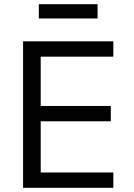

<svg xmlns="http://www.w3.org/2000/svg" viewBox="-20 -895 640 915"><path d="M165 -875H445V-807H165ZM90 0V-698H520V-625H174V-390H508V-317H174V-73H520V0Z"/></svg>

Font: PlemolJP35 Console
Style: Regular
Weight: 400
Version: v2.0.3; ttfautohint (v1.8.4.7-5d5b-dirty) -l 6 -r 45 -G 200 